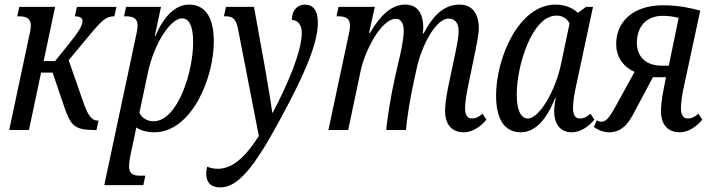

<svg xmlns="http://www.w3.org/2000/svg" viewBox="-20 -566 3103 836"><path d="M20 0H106L159 -250H209L259 -103C287 -20 304 0 390 0H400L409 -41H405C376 -41 359 -73 341 -126L279 -304L364 -406C426 -481 443 -495 478 -495L487 -536H315L306 -495C328 -495 339 -488 339 -475C339 -461 333 -441 288 -385L220 -300H170L220 -536H64L55 -495H62C92 -495 114 -488 114 -455C114 -446 113 -436 110 -423Z M434 240H604L613 199H590C563 199 542 193 542 158C542 141 546 119 551 95L564 35C567 22 571 2 573 -11C594 3 622 10 652 10C812 10 911 -222 911 -386C911 -482 879 -546 803 -546C745 -546 694 -497 657 -410H654L681 -536H529L520 -495H527C557 -495 579 -488 579 -455C579 -446 578 -436 575 -423ZM648 -38C623 -38 598 -51 587 -75L624 -250C650 -373 721 -486 773 -486C803 -486 821 -454 821 -381C821 -256 755 -38 648 -38Z M940 250C1018 250 1091 155 1197 -41C1290 -212 1364 -365 1364 -468C1364 -520 1343 -546 1308 -546C1279 -546 1251 -526 1251 -479C1277 -479 1294 -457 1294 -423C1294 -341 1230 -192 1166 -73C1158 -131 1143 -216 1135 -264L1086 -536H964L955 -495H963C994 -495 1008 -482 1016 -442L1107 26C1050 116 993 169 928 169C913 169 898 166 882 160C879 171 878 180 878 190C878 226 895 250 940 250Z M1999 10C2042 10 2076 -19 2098 -45L2081 -71C2063 -55 2050 -50 2035 -50C2014 -50 2005 -67 2005 -95C2005 -119 2011 -155 2018 -190L2045 -321C2053 -359 2065 -418 2065 -442C2065 -496 2044 -546 1981 -546C1919 -546 1869 -506 1825 -421H1821C1822 -429 1823 -438 1823 -445C1823 -497 1805 -546 1744 -546C1686 -546 1637 -501 1591 -423H1587L1612 -536H1454L1445 -495H1452C1482 -495 1504 -488 1504 -455C1504 -446 1503 -436 1500 -423L1410 0H1496L1550 -256C1569 -347 1641 -484 1703 -484C1731 -484 1738 -456 1738 -433C1738 -392 1722 -324 1717 -304L1699 -225C1683 -154 1665 -47 1662 0H1748C1751 -51 1769 -153 1781 -207L1795 -271C1815 -363 1876 -485 1933 -485C1963 -485 1977 -463 1977 -431C1977 -402 1967 -355 1956 -304L1931 -185C1919 -126 1918 -98 1918 -80C1918 -33 1941 10 1999 10Z M2248 10C2308 10 2359 -42 2397 -139H2400C2394 -111 2393 -93 2393 -80C2393 -33 2415 10 2469 10C2512 10 2546 -19 2568 -45L2551 -71C2533 -55 2520 -50 2505 -50C2484 -50 2475 -67 2475 -95C2475 -119 2480 -155 2488 -190L2562 -536H2532L2496 -510C2474 -532 2439 -546 2399 -546C2239 -546 2140 -314 2140 -150C2140 -54 2172 10 2248 10ZM2278 -50C2250 -50 2230 -82 2230 -155C2230 -280 2296 -498 2403 -498C2424 -498 2446 -490 2460 -464L2423 -288C2399 -172 2329 -50 2278 -50Z M2632 10C2665 10 2701 -2 2734 -63L2823 -230H2880L2871 -185C2859 -126 2858 -98 2858 -80C2858 -33 2881 10 2939 10C2982 10 3016 -19 3038 -45L3021 -71C3003 -55 2990 -50 2975 -50C2954 -50 2945 -67 2945 -95C2945 -119 2950 -155 2958 -190L3029 -520C2987 -531 2935 -543 2868 -543C2728 -543 2663 -464 2663 -375C2663 -322 2689 -278 2743 -253L2661 -104C2630 -48 2617 -36 2598 -36C2593 -36 2585 -38 2578 -42L2566 -13C2573 -7 2601 10 2632 10ZM2861 -280C2798 -280 2753 -314 2753 -380C2753 -448 2793 -497 2864 -497C2883 -497 2905 -496 2935 -488L2892 -280Z"/></svg>

Font: Noto Serif ExtraCondensed
Style: Italic
Weight: 400
Width: 2
Italic angle: -12°
Designer: Monotype Design Team
Foundry: Monotype Imaging Inc.
Version: Version 2.014